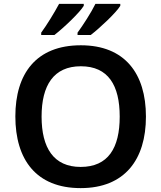

<svg xmlns="http://www.w3.org/2000/svg" viewBox="-20 -958 830 988"><path d="M599 -928V-938H471C449 -893 407 -828 379 -790V-778H447C494 -814 578 -893 599 -928ZM411 -928V-938H284C260 -893 220 -828 192 -790V-778H260C307 -814 390 -893 411 -928ZM731 -358C731 -580 622 -725 396 -725C166 -725 59 -579 59 -359C59 -137 166 10 395 10C622 10 731 -137 731 -358ZM194 -358C194 -519 256 -617 396 -617C537 -617 596 -519 596 -358C596 -197 537 -99 395 -99C256 -99 194 -197 194 -358Z"/></svg>

Font: Noto Sans Bengali UI SemiBold
Style: Regular
Weight: 600
Designer: Jelle Bosma - Monotype Design Team
Foundry: Monotype Imaging Inc.
Version: Version 2.003